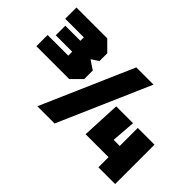

<svg xmlns="http://www.w3.org/2000/svg" viewBox="-104 -1039 1379 1379"><g transform="rotate(45 585.0 -350.0)"><path d="M364 -300H30V-414H240V-454H73V-551H226V-586H37V-700H350L426 -624V-545L371 -509L440 -463V-376ZM340 0 645 -700H820L515 0ZM727 -103 741 -400H912L898 -217H960V-400H1130V0H960V-103Z"/></g></svg>

Font: Tektur Black
Style: Regular
Weight: 900
Designer: Adam Jagosz
Foundry: Adam Jagosz
Version: Version 1.005;gftools[0.9.30]